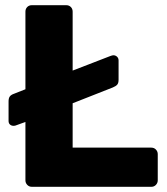

<svg xmlns="http://www.w3.org/2000/svg" viewBox="-20 -720 645 740"><path d="M103 0Q92 0 85 -7.5Q78 -15 78 -25V-250L45 -238Q38 -235 33 -235Q24 -235 18.5 -240Q13 -245 13 -254V-329Q13 -342 18 -348.5Q23 -355 35 -359L78 -376V-675Q78 -686 85 -693Q92 -700 103 -700H235Q246 -700 253 -693Q260 -686 260 -675V-448L405 -504Q413 -507 417 -507Q425 -507 431 -501.5Q437 -496 437 -487V-413Q437 -400 432 -394Q427 -388 415 -383L260 -322V-151H563Q574 -151 581 -143.5Q588 -136 588 -126V-25Q588 -15 581 -7.5Q574 0 563 0Z"/></svg>

Font: DVN-Rubik
Style: Bold
Weight: 700
Designer: Hubert and Fischer
Foundry: Hubert & Fischer
Version: Version 2.102